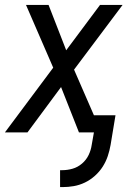

<svg xmlns="http://www.w3.org/2000/svg" viewBox="-23 -540 543 783"><path d="M222 223V154H231Q252 154 273 148Q294 142 311.5 127Q329 112 338.5 92Q348 72 351 51L360 0H299L226 -185L89 0H-3L194 -264L83 -520H175L247 -335L385 -520H477L279 -256L360 -70H448L428 51Q424 74 416.5 96.5Q409 119 396 139.5Q383 160 364 177Q345 194 323 204.5Q301 215 278 219Q255 223 232 223Z"/></svg>

Font: Iosevka Algr
Style: Italic
Weight: 400
Italic angle: -9°
Monospace: yes
Designer: Belleve Invis
Foundry: Belleve Invis
Version: Version 26.0.2; ttfautohint (v1.8.3)